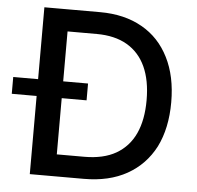

<svg xmlns="http://www.w3.org/2000/svg" viewBox="-80 -781 854 834"><g transform="rotate(5 347.0 -364.0)"><path d="M315.4 0Q270.5 0 135.7 0Q135.7 -24.4 135.7 -95.7Q178.7 -95.7 309.6 -95.7Q392.6 -95.7 447.3 -127Q502.9 -159.2 530.3 -218.8Q557.6 -278.3 557.6 -364.3Q557.6 -450.2 530.3 -509.8Q502.9 -569.3 449.2 -600.6Q395.5 -631.8 316.4 -631.8Q254.9 -631.8 131.8 -631.8Q131.8 -655.3 131.8 -727.5Q179.7 -727.5 323.2 -727.5Q429.7 -727.5 506.8 -683.6Q583 -640.6 624 -558.6Q665 -477.5 665 -364.3Q665 -251 624 -168.9Q582 -87.9 503.9 -43.9Q425.8 0 315.4 0ZM189.5 -727.5Q189.5 -545.9 189.5 0Q162.1 0 80.1 0Q80.1 -181.6 80.1 -727.5Q107.4 -727.5 189.5 -727.5ZM-28.3 -340.8Q-28.3 -359.4 -28.3 -414.1Q52.7 -414.1 297.9 -414.1Q297.9 -396.5 297.9 -340.8Q215.8 -340.8 -28.3 -340.8Z"/></g></svg>

Font: DeepSea
Style: Medium
Weight: 500
Designer: Stem
Version: Version 3.019;git-0a5106e0b